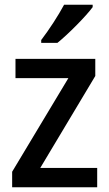

<svg xmlns="http://www.w3.org/2000/svg" viewBox="-20 -786 458 806"><path d="M369 -756V-766H249C225 -721 186 -661 153 -618V-606H221C267 -643 341 -718 369 -756ZM388 0V-81H149L380 -467V-539H45V-458H267L31 -65V0Z"/></svg>

Font: Noto Sans SemiCondensed Medium
Style: Regular
Weight: 500
Width: 4
Designer: Monotype Design Team
Foundry: Monotype Imaging Inc.
Version: Version 2.013